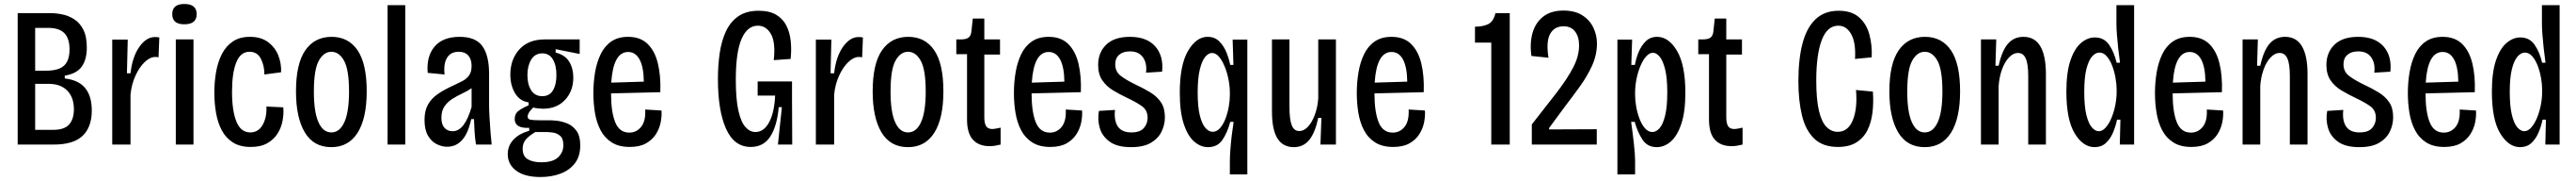

<svg xmlns="http://www.w3.org/2000/svg" viewBox="-20 -726 12968 909"><path d="M69 0V-660H234Q263 -660 294.5 -653.5Q326 -647 354 -629Q382 -611 399.5 -577Q417 -543 417 -487Q417 -427 391.5 -391.5Q366 -356 306 -346V-332Q376 -324 409 -283.5Q442 -243 442 -171Q442 -88 396 -44Q350 0 250 0ZM157 -371H212Q275 -371 302.5 -396.5Q330 -422 330 -478Q330 -533 304 -559.5Q278 -586 222 -586H157ZM157 -74H249Q304 -74 328 -101Q352 -128 352 -177Q352 -237 318.5 -271Q285 -305 225 -305H157Z M545 0V-527H623L619 -358H637Q646 -440 681 -490Q716 -540 760 -540Q766 -540 771.5 -539.5Q777 -539 782 -538L778 -438Q771 -440 762 -440Q735 -440 708 -414Q681 -388 661.5 -345Q642 -302 637 -251V0Z M865 0V-528H954V0ZM908 -604Q847 -604 847 -655Q847 -706 908 -706Q970 -706 970 -655Q970 -604 908 -604Z M1242 12Q1188 12 1152.5 -10.5Q1117 -33 1096.5 -71.5Q1076 -110 1067.5 -159Q1059 -208 1059 -260Q1059 -316 1068 -366Q1077 -416 1097.5 -455.5Q1118 -495 1152.5 -518Q1187 -541 1238 -541Q1294 -541 1329.5 -514.5Q1365 -488 1381 -447.5Q1397 -407 1395 -363L1311 -352Q1311 -397 1293 -431.5Q1275 -466 1236 -466Q1191 -466 1169.5 -413Q1148 -360 1148 -265Q1148 -170 1170 -115.5Q1192 -61 1240 -61Q1281 -61 1302.5 -99.5Q1324 -138 1321 -191L1406 -187Q1409 -155 1402.5 -120Q1396 -85 1377.5 -55.5Q1359 -26 1326 -7Q1293 12 1242 12Z M1648 13Q1559 13 1514.5 -61Q1470 -135 1470 -267Q1470 -406 1517 -473.5Q1564 -541 1649 -541Q1734 -541 1780 -473.5Q1826 -406 1826 -268Q1826 -131 1780 -59Q1734 13 1648 13ZM1648 -61Q1690 -61 1713.5 -112.5Q1737 -164 1737 -267Q1737 -376 1712 -421Q1687 -466 1648 -466Q1610 -466 1585 -421.5Q1560 -377 1560 -266Q1560 -164 1583 -112.5Q1606 -61 1648 -61Z M1931 0V-700H2020V0Z M2231 11Q2204 11 2177.5 -2.5Q2151 -16 2134 -45.5Q2117 -75 2117 -124Q2117 -170 2134.5 -201Q2152 -232 2185 -254.5Q2218 -277 2263 -297Q2287 -308 2308 -319Q2329 -330 2341.5 -347.5Q2354 -365 2354 -395Q2354 -428 2337.5 -447Q2321 -466 2289 -466Q2249 -466 2230.5 -436Q2212 -406 2218 -352L2133 -360Q2126 -443 2167.5 -492Q2209 -541 2294 -541Q2375 -541 2408.5 -494Q2442 -447 2442 -356V-202Q2442 -176 2444 -139.5Q2446 -103 2449 -65.5Q2452 -28 2455 0H2376Q2371 -32 2369 -64.5Q2367 -97 2366 -128H2352Q2337 -57 2306.5 -23Q2276 11 2231 11ZM2258 -67Q2290 -67 2313.5 -98.5Q2337 -130 2354 -189V-283Q2334 -269 2308 -257Q2282 -245 2258 -230Q2234 -215 2218 -192.5Q2202 -170 2202 -134Q2202 -101 2217.5 -84Q2233 -67 2258 -67Z M2701 163Q2622 163 2579 131.5Q2536 100 2536 48Q2536 6 2564.5 -24.5Q2593 -55 2644 -69V-84Q2609 -82 2590 -93Q2571 -104 2571 -128Q2571 -155 2590.5 -169.5Q2610 -184 2641 -197V-212Q2597 -218 2573 -257.5Q2549 -297 2549 -351Q2549 -428 2594.5 -478Q2640 -528 2722 -528H2898V-455L2777 -479V-462Q2825 -450 2845.5 -416Q2866 -382 2866 -337Q2866 -269 2824.5 -224.5Q2783 -180 2714 -180Q2704 -180 2690 -181.5Q2676 -183 2664 -186Q2646 -168 2641 -157.5Q2636 -147 2636 -141Q2636 -127 2652 -124.5Q2668 -122 2699 -122H2748Q2759 -122 2783.5 -119.5Q2808 -117 2835.5 -106Q2863 -95 2882 -69Q2901 -43 2901 4Q2901 59 2874 94Q2847 129 2801.5 146Q2756 163 2701 163ZM2710 -243Q2746 -243 2763.5 -272Q2781 -301 2781 -349Q2781 -398 2763 -428Q2745 -458 2710 -458Q2673 -458 2654 -426.5Q2635 -395 2635 -349Q2635 -302 2654 -272.5Q2673 -243 2710 -243ZM2705 89Q2763 89 2789.5 64Q2816 39 2816 3Q2816 -30 2799.5 -44Q2783 -58 2761.5 -60.5Q2740 -63 2725 -63H2675Q2643 -44 2627 -25.5Q2611 -7 2611 21Q2611 59 2637 74Q2663 89 2705 89Z M3150 12Q3095 12 3059 -11Q3023 -34 3003 -72.5Q2983 -111 2975 -159Q2967 -207 2967 -258Q2967 -312 2975.5 -362.5Q2984 -413 3003.5 -453.5Q3023 -494 3057 -517.5Q3091 -541 3142 -541Q3204 -541 3240.5 -505Q3277 -469 3292 -406.5Q3307 -344 3304 -263L3056 -257Q3056 -164 3077 -112Q3098 -60 3148 -60Q3184 -60 3207.5 -89Q3231 -118 3228 -176L3310 -171Q3312 -144 3306 -112.5Q3300 -81 3282 -52.5Q3264 -24 3232 -6Q3200 12 3150 12ZM3142 -465Q3067 -465 3057 -311L3221 -316Q3220 -390 3199.5 -427.5Q3179 -465 3142 -465Z M3759 12Q3676 12 3635 -79Q3594 -170 3594 -330Q3594 -398 3603 -459.5Q3612 -521 3634.5 -569Q3657 -617 3697 -644.5Q3737 -672 3799 -672Q3853 -672 3887 -652Q3921 -632 3938.5 -597.5Q3956 -563 3960.5 -519.5Q3965 -476 3960 -430L3875 -424Q3885 -513 3861 -555Q3837 -597 3795 -597Q3742 -597 3713 -530.5Q3684 -464 3684 -326Q3684 -228 3697 -170.5Q3710 -113 3732.5 -88Q3755 -63 3783 -63Q3825 -63 3851.5 -111.5Q3878 -160 3882 -246H3794V-317H3967V-230L3968 0H3896L3916 -188H3900Q3892 -94 3858 -41Q3824 12 3759 12Z M4087 0V-527H4165L4161 -358H4179Q4188 -440 4223 -490Q4258 -540 4302 -540Q4308 -540 4313.5 -539.5Q4319 -539 4324 -538L4320 -438Q4313 -440 4304 -440Q4277 -440 4250 -414Q4223 -388 4203.5 -345Q4184 -302 4179 -251V0Z M4551 13Q4462 13 4417.5 -61Q4373 -135 4373 -267Q4373 -406 4420 -473.5Q4467 -541 4552 -541Q4637 -541 4683 -473.5Q4729 -406 4729 -268Q4729 -131 4683 -59Q4637 13 4551 13ZM4551 -61Q4593 -61 4616.5 -112.5Q4640 -164 4640 -267Q4640 -376 4615 -421Q4590 -466 4551 -466Q4513 -466 4488 -421.5Q4463 -377 4463 -266Q4463 -164 4486 -112.5Q4509 -61 4551 -61Z M4962 8Q4907 8 4877.5 -24.5Q4848 -57 4848 -126V-454H4794V-528H4816Q4844 -528 4856 -537.5Q4868 -547 4870 -568L4877 -633H4935V-528H5014V-452H4935V-137Q4935 -107 4944 -92.5Q4953 -78 4976 -78Q4987 -78 5017 -85V0Q5001 4 4988 6Q4975 8 4962 8Z M5267 12Q5212 12 5176 -11Q5140 -34 5120 -72.5Q5100 -111 5092 -159Q5084 -207 5084 -258Q5084 -312 5092.5 -362.5Q5101 -413 5120.5 -453.5Q5140 -494 5174 -517.5Q5208 -541 5259 -541Q5321 -541 5357.5 -505Q5394 -469 5409 -406.5Q5424 -344 5421 -263L5173 -257Q5173 -164 5194 -112Q5215 -60 5265 -60Q5301 -60 5324.5 -89Q5348 -118 5345 -176L5427 -171Q5429 -144 5423 -112.5Q5417 -81 5399 -52.5Q5381 -24 5349 -6Q5317 12 5267 12ZM5259 -465Q5184 -465 5174 -311L5338 -316Q5337 -390 5316.5 -427.5Q5296 -465 5259 -465Z M5674 13Q5604 13 5566 -14.5Q5528 -42 5516 -84Q5504 -126 5512 -169L5593 -174Q5587 -121 5607 -91Q5627 -61 5675 -61Q5719 -61 5738 -83Q5757 -105 5757 -134Q5757 -172 5729.5 -192Q5702 -212 5653 -235Q5617 -252 5583.5 -272Q5550 -292 5529 -322.5Q5508 -353 5508 -400Q5508 -462 5548.5 -501.5Q5589 -541 5668 -541Q5753 -541 5795.5 -493Q5838 -445 5830 -366L5749 -361Q5755 -407 5734 -437.5Q5713 -468 5668 -468Q5634 -468 5614 -451Q5594 -434 5594 -403Q5594 -366 5622.5 -344.5Q5651 -323 5697 -301Q5738 -282 5771.5 -261.5Q5805 -241 5824.5 -212Q5844 -183 5844 -137Q5844 -99 5827 -64.5Q5810 -30 5773 -8.5Q5736 13 5674 13Z M6171 150V86Q6171 62 6173.5 27Q6176 -8 6180.5 -45.5Q6185 -83 6190 -114H6173Q6159 -61 6134 -24Q6109 13 6061 13Q6024 13 5991.5 -15Q5959 -43 5939 -103.5Q5919 -164 5919 -260Q5919 -400 5960.5 -470.5Q6002 -541 6059 -541Q6095 -541 6118 -518Q6141 -495 6154 -462.5Q6167 -430 6173 -400H6189L6185 -527H6259V150ZM6084 -64Q6105 -64 6121.5 -82.5Q6138 -101 6149 -130Q6160 -159 6165.5 -190Q6171 -221 6171 -247V-260Q6171 -293 6164 -328Q6157 -363 6144.5 -393Q6132 -423 6116 -441.5Q6100 -460 6081 -460Q6064 -460 6047.5 -441Q6031 -422 6020 -378Q6009 -334 6009 -261Q6009 -189 6020 -145.5Q6031 -102 6048.5 -83Q6066 -64 6084 -64Z M6493 13Q6438 13 6410.5 -31Q6383 -75 6383 -167V-528H6471V-191Q6471 -126 6482.5 -97Q6494 -68 6520 -68Q6545 -68 6565.5 -91Q6586 -114 6599.5 -151.5Q6613 -189 6616 -232V-528H6705V0H6627L6632 -134H6616Q6600 -59 6570.5 -23Q6541 13 6493 13Z M6993 12Q6938 12 6902 -11Q6866 -34 6846 -72.5Q6826 -111 6818 -159Q6810 -207 6810 -258Q6810 -312 6818.5 -362.5Q6827 -413 6846.5 -453.5Q6866 -494 6900 -517.5Q6934 -541 6985 -541Q7047 -541 7083.5 -505Q7120 -469 7135 -406.5Q7150 -344 7147 -263L6899 -257Q6899 -164 6920 -112Q6941 -60 6991 -60Q7027 -60 7050.5 -89Q7074 -118 7071 -176L7153 -171Q7155 -144 7149 -112.5Q7143 -81 7125 -52.5Q7107 -24 7075 -6Q7043 12 6993 12ZM6985 -465Q6910 -465 6900 -311L7064 -316Q7063 -390 7042.5 -427.5Q7022 -465 6985 -465Z M7487 0V-512H7405V-592Q7444 -592 7471 -604.5Q7498 -617 7508 -660H7580V0Z M7691 0V-101L7817 -262Q7870 -331 7899.5 -387.5Q7929 -444 7929 -498Q7929 -541 7909 -567.5Q7889 -594 7851 -594Q7805 -594 7783.5 -556Q7762 -518 7775 -436L7689 -445Q7680 -510 7695 -561.5Q7710 -613 7749 -643Q7788 -673 7850 -673Q7908 -673 7945.5 -649Q7983 -625 8001 -587Q8019 -549 8019 -508Q8019 -450 7994.5 -396.5Q7970 -343 7933.5 -292.5Q7897 -242 7860 -194L7778 -83V-76L8018 -77V0Z M8122 150V-527H8196L8192 -400H8210Q8215 -430 8228 -462.5Q8241 -495 8264 -518Q8287 -541 8322 -541Q8380 -541 8422 -470.5Q8464 -400 8464 -260Q8464 -164 8443.5 -103.5Q8423 -43 8390.5 -15Q8358 13 8320 13Q8273 13 8248 -25Q8223 -63 8209 -114H8191Q8199 -58 8205 -4Q8211 50 8211 80V150ZM8298 -63Q8317 -63 8334 -82Q8351 -101 8362 -145Q8373 -189 8373 -262Q8373 -335 8362 -378.5Q8351 -422 8334.5 -441.5Q8318 -461 8301 -461Q8283 -461 8266.5 -442.5Q8250 -424 8237.5 -394Q8225 -364 8218 -329Q8211 -294 8211 -260V-247Q8211 -222 8216.5 -190.5Q8222 -159 8233 -130Q8244 -101 8260.5 -82Q8277 -63 8298 -63Z M8697 8Q8642 8 8612.5 -24.5Q8583 -57 8583 -126V-454H8529V-528H8551Q8579 -528 8591 -537.5Q8603 -547 8605 -568L8612 -633H8670V-528H8749V-452H8670V-137Q8670 -107 8679 -92.5Q8688 -78 8711 -78Q8722 -78 8752 -85V0Q8736 4 8723 6Q8710 8 8697 8Z M9232 12Q9156 12 9112.5 -30Q9069 -72 9051 -146.5Q9033 -221 9033 -318Q9033 -428 9053.5 -507Q9074 -586 9119 -629Q9164 -672 9236 -672Q9301 -672 9338.5 -639Q9376 -606 9390.5 -552.5Q9405 -499 9402 -438L9318 -430Q9323 -511 9299 -554Q9275 -597 9234 -597Q9178 -597 9150.5 -524.5Q9123 -452 9123 -322Q9123 -226 9136.5 -169.5Q9150 -113 9174.5 -88.5Q9199 -64 9231 -64Q9283 -64 9307 -122.5Q9331 -181 9323 -274L9408 -266Q9412 -211 9406 -161Q9400 -111 9380.5 -72Q9361 -33 9324.5 -10.5Q9288 12 9232 12Z M9669 13Q9580 13 9535.5 -61Q9491 -135 9491 -267Q9491 -406 9538 -473.5Q9585 -541 9670 -541Q9755 -541 9801 -473.5Q9847 -406 9847 -268Q9847 -131 9801 -59Q9755 13 9669 13ZM9669 -61Q9711 -61 9734.5 -112.5Q9758 -164 9758 -267Q9758 -376 9733 -421Q9708 -466 9669 -466Q9631 -466 9606 -421.5Q9581 -377 9581 -266Q9581 -164 9604 -112.5Q9627 -61 9669 -61Z M9952 0V-528H10029L10025 -396H10041Q10058 -472 10088 -506.5Q10118 -541 10166 -541Q10223 -541 10251 -493.5Q10279 -446 10279 -354V0H10190V-343Q10190 -405 10177.5 -432.5Q10165 -460 10139 -460Q10114 -460 10092.5 -437Q10071 -414 10057.5 -376Q10044 -338 10041 -294V0Z M10524 13Q10466 13 10424 -56Q10382 -125 10382 -266Q10382 -361 10402 -421Q10422 -481 10455 -509.5Q10488 -538 10525 -538Q10572 -538 10597.5 -500.5Q10623 -463 10635 -411H10652Q10647 -445 10643 -482Q10639 -519 10636.5 -551.5Q10634 -584 10634 -605V-700H10723V0H10651L10654 -125H10637Q10630 -91 10616.5 -59.5Q10603 -28 10580.5 -7.5Q10558 13 10524 13ZM10545 -67Q10563 -67 10579.5 -85Q10596 -103 10608.5 -132.5Q10621 -162 10628 -196.5Q10635 -231 10635 -263V-277Q10635 -302 10629.5 -334Q10624 -366 10613 -395Q10602 -424 10585.5 -443Q10569 -462 10548 -462Q10529 -462 10511.5 -442.5Q10494 -423 10483 -380Q10472 -337 10472 -265Q10472 -191 10483 -147.5Q10494 -104 10511 -85.5Q10528 -67 10545 -67Z M11011 12Q10956 12 10920 -11Q10884 -34 10864 -72.5Q10844 -111 10836 -159Q10828 -207 10828 -258Q10828 -312 10836.5 -362.5Q10845 -413 10864.5 -453.5Q10884 -494 10918 -517.5Q10952 -541 11003 -541Q11065 -541 11101.5 -505Q11138 -469 11153 -406.5Q11168 -344 11165 -263L10917 -257Q10917 -164 10938 -112Q10959 -60 11009 -60Q11045 -60 11068.5 -89Q11092 -118 11089 -176L11171 -171Q11173 -144 11167 -112.5Q11161 -81 11143 -52.5Q11125 -24 11093 -6Q11061 12 11011 12ZM11003 -465Q10928 -465 10918 -311L11082 -316Q11081 -390 11060.5 -427.5Q11040 -465 11003 -465Z M11269 0V-528H11346L11342 -396H11358Q11375 -472 11405 -506.5Q11435 -541 11483 -541Q11540 -541 11568 -493.5Q11596 -446 11596 -354V0H11507V-343Q11507 -405 11494.5 -432.5Q11482 -460 11456 -460Q11431 -460 11409.5 -437Q11388 -414 11374.5 -376Q11361 -338 11358 -294V0Z M11857 13Q11787 13 11749 -14.5Q11711 -42 11699 -84Q11687 -126 11695 -169L11776 -174Q11770 -121 11790 -91Q11810 -61 11858 -61Q11902 -61 11921 -83Q11940 -105 11940 -134Q11940 -172 11912.5 -192Q11885 -212 11836 -235Q11800 -252 11766.5 -272Q11733 -292 11712 -322.5Q11691 -353 11691 -400Q11691 -462 11731.5 -501.5Q11772 -541 11851 -541Q11936 -541 11978.5 -493Q12021 -445 12013 -366L11932 -361Q11938 -407 11917 -437.5Q11896 -468 11851 -468Q11817 -468 11797 -451Q11777 -434 11777 -403Q11777 -366 11805.5 -344.5Q11834 -323 11880 -301Q11921 -282 11954.5 -261.5Q11988 -241 12007.5 -212Q12027 -183 12027 -137Q12027 -99 12010 -64.5Q11993 -30 11956 -8.5Q11919 13 11857 13Z M12284 12Q12229 12 12193 -11Q12157 -34 12137 -72.5Q12117 -111 12109 -159Q12101 -207 12101 -258Q12101 -312 12109.5 -362.5Q12118 -413 12137.5 -453.5Q12157 -494 12191 -517.5Q12225 -541 12276 -541Q12338 -541 12374.5 -505Q12411 -469 12426 -406.5Q12441 -344 12438 -263L12190 -257Q12190 -164 12211 -112Q12232 -60 12282 -60Q12318 -60 12341.5 -89Q12365 -118 12362 -176L12444 -171Q12446 -144 12440 -112.5Q12434 -81 12416 -52.5Q12398 -24 12366 -6Q12334 12 12284 12ZM12276 -465Q12201 -465 12191 -311L12355 -316Q12354 -390 12333.5 -427.5Q12313 -465 12276 -465Z M12666 13Q12608 13 12566 -56Q12524 -125 12524 -266Q12524 -361 12544 -421Q12564 -481 12597 -509.5Q12630 -538 12667 -538Q12714 -538 12739.5 -500.5Q12765 -463 12777 -411H12794Q12789 -445 12785 -482Q12781 -519 12778.5 -551.5Q12776 -584 12776 -605V-700H12865V0H12793L12796 -125H12779Q12772 -91 12758.5 -59.5Q12745 -28 12722.5 -7.5Q12700 13 12666 13ZM12687 -67Q12705 -67 12721.5 -85Q12738 -103 12750.5 -132.5Q12763 -162 12770 -196.5Q12777 -231 12777 -263V-277Q12777 -302 12771.5 -334Q12766 -366 12755 -395Q12744 -424 12727.5 -443Q12711 -462 12690 -462Q12671 -462 12653.5 -442.5Q12636 -423 12625 -380Q12614 -337 12614 -265Q12614 -191 12625 -147.5Q12636 -104 12653 -85.5Q12670 -67 12687 -67Z"/></svg>

Font: Bricolage Grotesque 12pt Condensed
Style: Regular
Weight: 400
Width: 3
Designer: Mathieu Triay
Foundry: Atelier Triay
Version: Version 1.001; ttfautohint (v1.8.4.7-5d5b);gftools[0.9.33.de